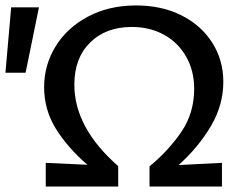

<svg xmlns="http://www.w3.org/2000/svg" viewBox="-33 -685 893 705"><path d="M623 -79 782 -87V0H516V-74Q586 -132 633 -201Q680 -270 680 -359Q680 -425 650.5 -477Q621 -529 569 -557.5Q517 -586 451 -586Q356 -586 298 -529Q240 -472 240 -374Q240 -216 401 -75V0H135V-87L288 -80Q215 -143 172 -212.5Q129 -282 129 -365Q129 -446 171 -514.5Q213 -583 290 -624Q367 -665 467 -665Q561 -665 633.5 -628.5Q706 -592 746.5 -528Q787 -464 787 -385Q787 -299 741.5 -222Q696 -145 623 -79ZM8 -658H110L61 -418H-13Z"/></svg>

Font: Ysabeau SC Semibold
Style: Regular
Weight: 600
Designer: Christian Thalmann (Catharsis Fonts)
Version: Version 0.003